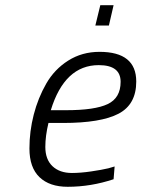

<svg xmlns="http://www.w3.org/2000/svg" viewBox="-20 -708 543 737"><path d="M398 -610 416 -688H365L346 -610ZM175 -285C210.3 -400.3 271.7 -458 359 -458C415 -458 443 -436.7 443 -394C443 -352.7 426.5 -324.2 393.5 -308.5C360.5 -292.8 307.3 -285 234 -285ZM256 -44C224.7 -44 199.8 -52.7 181.5 -70C163.2 -87.3 154 -112 154 -144C154 -172 158 -202.7 166 -236H222C318.7 -236 389.7 -247.8 435 -271.5C480.3 -295.2 503 -336.3 503 -395C503 -471 456 -509 362 -509C317.3 -509 277.3 -497.8 242 -475.5C206.7 -453.2 178.5 -423.7 157.5 -387C136.5 -350.3 120.5 -310.7 109.5 -268C98.5 -225.3 93 -182 93 -138C93 -89.3 105.8 -52.7 131.5 -28C157.2 -3.3 193.3 9 240 9C299.3 9 358 -0.7 416 -20L420 -69L396 -62C379.3 -58 357.3 -54 330 -50C302.7 -46 278 -44 256 -44Z"/></svg>

Font: RazerF5 Light
Style: Italic
Weight: 300
Foundry: Razer Inc.
Version: Version 2